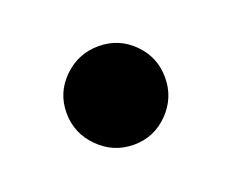

<svg xmlns="http://www.w3.org/2000/svg" viewBox="-44 -419 343 284"><g transform="rotate(-20 127.0 -277.5)"><path d="M182.5 -332.5Q205 -310 205 -278Q205 -246 182.5 -223Q160 -200 128 -200Q96 -200 73 -223Q50 -246 50 -278Q50 -310 73 -332.5Q96 -355 128 -355Q160 -355 182.5 -332.5Z"/></g></svg>

Font: Hind Jalandhar SemiBold
Style: Regular
Weight: 600
Designer: Namrata Goyal
Foundry: Indian Type Foundry
Version: Version 0.702;PS 1.0;hotconv 1.0.81;makeotf.lib2.5.63406